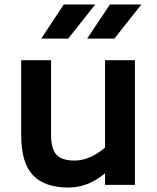

<svg xmlns="http://www.w3.org/2000/svg" viewBox="-20 -829 705 861"><path d="M75 0ZM585 -559V0H451V-52Q375 12 288 12Q180 12 127.5 -43.5Q75 -99 75 -223V-559H209V-223Q209 -163 232.5 -136Q256 -109 314 -109Q382 -109 451 -167V-559ZM473 -809H614L493 -656H371ZM266 -809H407L286 -656H165Z"/></svg>

Font: Biryani
Style: Bold
Weight: 700
Designer: Dan Reynolds and Mathieu Reguer
Foundry: Dan Reynolds and Mathieu Reguer
Version: Version 1.004; ttfautohint (v1.1) -l 5 -r 5 -G 72 -x 0 -D la